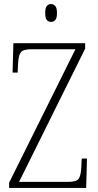

<svg xmlns="http://www.w3.org/2000/svg" viewBox="-20 -927 483 947"><path d="M25 0V-26L352 -684H132Q93 -684 82 -668Q71 -652 69 -612L67 -569H42L46 -714H400V-687L74 -30H318Q358 -30 368.5 -46Q379 -62 381 -101L383 -145H409L405 0ZM232 -819Q219 -819 211 -828Q203 -837 203 -863Q203 -888 211 -897.5Q219 -907 232 -907Q244 -907 252.5 -897.5Q261 -888 261 -863Q261 -837 252.5 -828Q244 -819 232 -819Z"/></svg>

Font: Noto Serif Ethiopic Condensed ExtraLight
Style: Regular
Weight: 200
Width: 3
Designer: Monotype Design Team
Foundry: Monotype Imaging Inc.
Version: Version 2.102; ttfautohint (v1.8.4.7-5d5b)